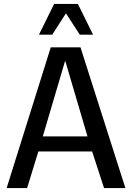

<svg xmlns="http://www.w3.org/2000/svg" viewBox="-20 -955 671 975"><path d="M13.7 0 237.8 -714.8H388.7L616.7 0H508.3L447.8 -186H174.8L117.7 0ZM197.3 -262.2H424.3L311 -647ZM177.7 -778.8 254.9 -935.1H375.5L452.6 -778.8H385.3L314.9 -887.2L245.1 -778.8Z"/></svg>

Font: Pontano Sans SemiBold
Style: Regular
Weight: 600
Designer: Vernon Adams
Foundry: Vernon Adams
Version: Version 2.001